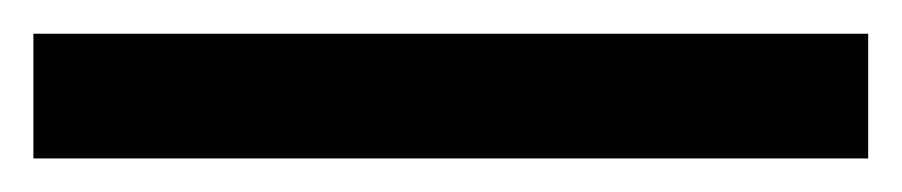

<svg xmlns="http://www.w3.org/2000/svg" viewBox="-20 54 540 115"><path d="M500 148.9H0V74.2H500Z"/></svg>

Font: Perun
Style: Bold
Weight: 700
Foundry: Copyright (c) Stefan Peev, Context Ltd, 2016
Version: Version 1.0000